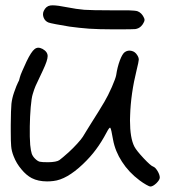

<svg xmlns="http://www.w3.org/2000/svg" viewBox="-20 -677 634 714"><path d="M238.3 -578.1Q210.9 -582.5 188 -586.9Q165 -591.3 160.2 -593.3Q147.9 -598.1 142.6 -610.8Q137.2 -624 142.6 -636.2Q150.9 -654.3 167.5 -656.7Q170.9 -657.2 175.8 -657.2Q193.8 -657.2 230 -649.9Q264.2 -643.1 293.5 -640.6Q323.2 -638.7 388.2 -638.7Q388.2 -638.7 428.2 -638.7Q438 -638.7 457 -638.7Q484.4 -637.7 491.2 -635.3Q498.5 -632.8 504.9 -626.5Q510.3 -621.1 513.7 -614.3Q517.6 -607.4 517.6 -603Q517.6 -598.6 513.7 -591.8Q510.3 -585 504.9 -579.6Q496.1 -570.8 482.9 -568.8Q482.4 -568.8 481.9 -568.8Q481.9 -568.8 481.4 -568.8Q470.7 -567.9 429.2 -567.9Q415.5 -567.9 398.4 -567.9Q349.6 -567.9 311.5 -570.3Q273.4 -573.2 238.3 -578.1ZM499 -6.3Q459 -36.1 433.6 -75.7Q408.2 -114.7 400.4 -157.7Q393.6 -198.2 390.1 -201.7Q387.2 -205.1 376.5 -184.6Q357.4 -148.4 336.9 -121.1Q316.9 -93.8 288.1 -66.4Q228 -9.3 178.7 -3.9Q166.5 -2.4 155.3 -2.4Q122.1 -2.4 98.1 -14.6Q77.6 -25.4 59.6 -47.4Q41 -69.3 30.8 -95.7Q22.9 -115.2 21.5 -133.8Q20 -148.9 20 -189.5Q20 -189.5 20 -212.4Q20.5 -270 22.5 -291Q24.9 -312 32.2 -333Q36.6 -346.2 41 -356.9Q45.4 -367.7 46.9 -370.1Q48.3 -372.1 50.8 -377.9Q52.7 -384.3 54.2 -390.6Q55.7 -397 63 -413.6Q70.3 -430.7 78.6 -448.2Q96.2 -484.9 108.9 -494.6Q118.2 -502 129.9 -498.5Q130.4 -498.5 130.9 -498Q134.3 -497.1 138.2 -495.1Q157.2 -484.4 157.2 -468.3Q157.2 -452.6 139.6 -415.5Q117.2 -368.7 112.3 -357.4Q107.4 -346.2 101.6 -326.7Q97.2 -313 94.2 -278.3Q91.3 -243.7 90.8 -207Q90.8 -197.3 90.8 -188Q90.8 -178.7 90.8 -169.4Q91.3 -151.4 92.3 -138.2Q94.7 -115.2 98.1 -105.5Q101.6 -95.7 109.9 -87.4Q119.1 -78.1 127.4 -75.7Q135.3 -73.7 159.2 -73.7Q189.9 -74.2 200.7 -81.5Q210.9 -88.9 235.4 -110.8Q252 -126 267.1 -142.6Q282.7 -159.7 288.1 -168.5Q293 -176.8 302.7 -192.4Q312 -207.5 320.3 -220.7Q335 -243.2 346.7 -262.7Q358.4 -281.7 368.2 -298.3Q381.3 -320.3 396 -353.5Q410.2 -386.2 412.1 -397.9Q416.5 -427.7 425.8 -452.6Q435.1 -477.1 444.3 -483.4Q456.1 -491.2 469.2 -487.8Q482.4 -484.9 490.2 -472.2Q496.1 -463.4 496.1 -455.1Q495.6 -446.8 488.3 -417.5Q466.3 -328.6 463.9 -247.6Q463.4 -238.3 463.4 -229.5Q463.4 -163.1 480 -131.3Q487.8 -116.7 514.2 -88.4Q540.5 -60.5 549.3 -57.6Q557.1 -55.2 565.9 -41Q574.2 -26.9 574.2 -16.6Q574.2 -8.3 561.5 4.4Q548.3 16.6 539.6 16.6Q535.2 16.6 523.4 9.8Q511.2 2.9 499 -6.3Z"/></svg>

Font: Casuwalt
Style: Regular
Weight: 400
Designer: Walter E Stewart
Version: 0.1